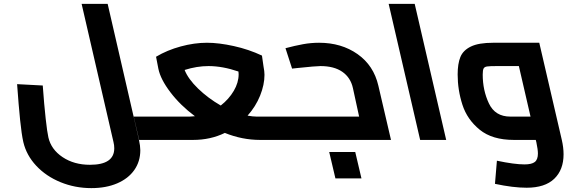

<svg xmlns="http://www.w3.org/2000/svg" viewBox="-20 -720 2923 988"><path d="M695 -1Q702 32 702 53Q702 111 671 155Q640 199 583 223.5Q526 248 450 248Q366 248 291.5 217.5Q217 187 166.5 133Q116 79 100 11Q91 -29 83.5 -102.5Q76 -176 68 -287L200 -280Q207 -182 215 -110Q223 -38 229 -13Q243 49 302 88.5Q361 128 443 128Q568 128 568 43Q568 27 564 11L400 -700H534ZM827 -21Q827 0 815 0H696L668 -120H787Q799 -120 808 -100Q817 -80 822 -55.5Q827 -31 827 -21Z M1493 -21Q1493 0 1481 0H1318Q1226 0 1137 -36Q1063 0 974 0H815Q803 0 794 -20Q785 -40 780 -64.5Q775 -89 775 -99Q775 -120 787 -120H956Q965 -120 983 -122Q908 -178 857 -245Q806 -312 795 -366L783 -428Q840 -462 910 -481Q980 -500 1045 -500Q1106 -500 1183 -483Q1260 -466 1328 -434L1336 -378Q1341 -353 1341 -335Q1341 -284 1318.5 -228Q1296 -172 1254 -125Q1281 -120 1300 -120H1453Q1465 -120 1474 -100Q1483 -80 1488 -55.5Q1493 -31 1493 -21ZM1116 -177Q1158 -210 1183 -252.5Q1208 -295 1208 -338Q1208 -347 1207 -352Q1125 -380 1053 -380Q993 -380 930 -360Q948 -314 999 -264.5Q1050 -215 1116 -177Z M1992 0H1481Q1469 0 1460 -20Q1451 -40 1446 -64.5Q1441 -89 1441 -99Q1441 -120 1453 -120H1828L1796 -267Q1784 -321 1741.5 -350.5Q1699 -380 1629 -380Q1606 -380 1511 -370L1483 -367L1449 -472Q1498 -485 1539 -492.5Q1580 -500 1622 -500Q1737 -500 1820 -441.5Q1903 -383 1927 -279ZM1674 62H1808L1840 198H1706Z M1980 -700H2114L2276 0H2142Z M2880 74Q2880 154 2832 200Q2784 246 2690 246Q2620 246 2527 226L2537 107Q2627 126 2679 126Q2716 126 2732 113.5Q2748 101 2748 70Q2748 50 2740 12L2737 0H2624Q2513 0 2448.5 -52.5Q2384 -105 2359.5 -181Q2335 -257 2335 -337Q2335 -392 2349 -426.5Q2363 -461 2403 -480.5Q2443 -500 2518 -500H2755L2871 0Q2880 39 2880 74ZM2710 -120 2650 -380H2536Q2500 -380 2486.5 -378Q2473 -376 2468.5 -367.5Q2464 -359 2464 -336Q2464 -255 2496 -187.5Q2528 -120 2606 -120Z"/></svg>

Font: Cairo
Style: Bold Italic
Weight: 700
Italic angle: -13°
Designer: Mohamed Gaber, Accademia di Belle Arti di Urbino and others
Foundry: Kief Type Foundry, Accademia di Belle Arti di Urbino and others
Version: Version 3.011